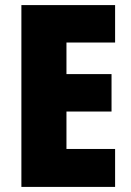

<svg xmlns="http://www.w3.org/2000/svg" viewBox="-20 -734 515 754"><path d="M432 0H64V-714H432V-567H241V-443H418V-296H241V-149H432Z"/></svg>

Font: Noto Sans Lao Looped Condensed Black
Style: Regular
Weight: 900
Width: 3
Designer: Mark Frömberg, Ben Mitchell
Foundry: The Fontpad Ltd
Version: Version 1.002; ttfautohint (v1.8.4.7-5d5b)